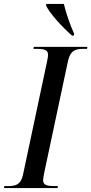

<svg xmlns="http://www.w3.org/2000/svg" viewBox="-47 -951 462 971"><path d="M317 -771H326L328 -780C309 -821 286 -887 276 -931H187L186 -922C208 -879 268 -814 317 -771ZM-27 0H244L246 -10H229C194 -10 171 -14 171 -39C171 -48 174 -63 177 -79L297 -643C309 -697 336 -704 375 -704H393L395 -714H124L122 -704H139C174 -704 196 -699 196 -675C196 -669 195 -657 191 -640L69 -66C58 -16 31 -10 -7 -10H-25Z"/></svg>

Font: Noto Serif Display Condensed Medium
Style: Italic
Weight: 500
Width: 3
Italic angle: -12°
Designer: Monotype Design Team
Foundry: Monotype Imaging Inc.
Version: Version 2.009